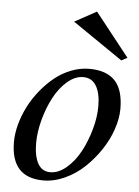

<svg xmlns="http://www.w3.org/2000/svg" viewBox="-55 -813 629 866"><g transform="rotate(5 260.0 -380.0)"><path d="M477.1 -560.1 250 -715.8 349.1 -770 503.9 -574.2ZM26.9 -151.9Q26.9 -189.9 38.1 -231.4Q49.3 -272.9 69.3 -312.5Q89.4 -352.1 118.4 -387.9Q147.5 -423.8 180.9 -450.9Q214.4 -478 255.1 -493.9Q295.9 -509.8 336.9 -509.8Q415 -509.8 453.6 -469Q492.2 -428.2 492.2 -341.8Q492.2 -297.9 475.3 -248.5Q458.5 -199.2 428 -153.8Q397.5 -108.4 358.4 -71.5Q319.3 -34.7 270.8 -12.5Q222.2 9.8 173.8 9.8Q26.9 9.8 26.9 -151.9ZM313 -470.2Q275.9 -470.2 240.5 -439.5Q205.1 -408.7 180.7 -361.8Q156.2 -314.9 141.6 -259.8Q127 -204.6 127 -155.8Q127 -96.7 145.5 -63.2Q164.1 -29.8 201.2 -29.8Q238.8 -29.8 274.9 -60.5Q311 -91.3 336.2 -138.2Q361.3 -185.1 376.7 -240.2Q392.1 -295.4 392.1 -344.2Q392.1 -403.3 372.3 -436.8Q352.5 -470.2 313 -470.2Z"/></g></svg>

Font: Happy Times at the IKOB New Game Plus Edition
Style: Italic
Weight: 400
Italic angle: -16°
Designer: Lucas Le Bihan
Foundry: Lucas Le Bihan
Version: Version 1.000;PS 1.0;hotconv 1.0.88;makeotf.lib2.5.647800